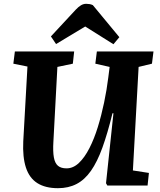

<svg xmlns="http://www.w3.org/2000/svg" viewBox="-20 -973 840 1007"><path d="M677 -79 761 -66 754 0H543L536 -12L575 -379H570Q544 -273 517 -198.5Q490 -124 457 -77Q424 -30 381.5 -8Q339 14 284 14Q218 14 176 -12.5Q134 -39 116 -94Q98 -149 102 -232L124 -624L50 -639L58 -703H369L362 -639L281 -622L260 -229Q257 -178 262.5 -147.5Q268 -117 284 -103.5Q300 -90 329 -90Q364 -90 394 -118.5Q424 -147 449 -196Q474 -245 493 -306.5Q512 -368 526 -435Q540 -502 548 -567L555 -622L480 -639L488 -703H785L777 -639L707 -622ZM606 -778 575 -741 427 -834 274 -742 247 -782 377 -922Q392 -938 405 -945.5Q418 -953 432 -953Q441 -953 450 -951.5Q459 -950 467 -946Z"/></svg>

Font: Literata 18pt
Style: Bold Italic
Weight: 700
Italic angle: -2°
Designer: Latin by Veronika Burian and Jose Scaglione. Greek by Irene Vlachou. Cyrillic by Vera Evstafieva
Foundry: TypeTogether
Version: Version 3.103;gftools[0.9.29]